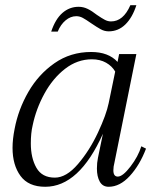

<svg xmlns="http://www.w3.org/2000/svg" viewBox="-20 -705 579 735"><path d="M281 -679Q299 -679 315.5 -671Q332 -663 351 -648Q370 -635 381.5 -629Q393 -623 405 -623Q452 -623 479 -685H502Q487 -638 460 -611.5Q433 -585 396 -585Q380 -585 365.5 -593Q351 -601 329 -616Q309 -630 297 -636.5Q285 -643 272 -643Q250 -643 231 -627Q212 -611 201 -584H176Q192 -632 219 -655.5Q246 -679 281 -679ZM28 -139Q28 -172 36 -212Q50 -286 88.5 -353Q127 -420 188.5 -463Q250 -506 329 -506Q395 -506 430 -468L436 -498H502L418 -82Q414 -67 414 -53Q414 -29 431 -29Q450 -29 479.5 -67.5Q509 -106 521 -145L539 -136Q515 -73 477 -31.5Q439 10 396 10Q373 10 362 -9.5Q351 -29 351 -60Q351 -82 355 -101L374 -193Q283 10 153 10Q89 10 58.5 -31.5Q28 -73 28 -139ZM396 -310 421 -431Q409 -452 386 -465Q363 -478 332 -478Q276 -478 229 -441.5Q182 -405 150 -346.5Q118 -288 105 -225Q98 -196 98 -156Q98 -100 119.5 -62.5Q141 -25 190 -25Q234 -25 278.5 -77Q323 -129 355 -197.5Q387 -266 396 -310Z"/></svg>

Font: Trirong Light
Style: Italic
Weight: 300
Italic angle: -12°
Designer: Katatrad Team
Foundry: CadsonDemak
Version: Version 1.001